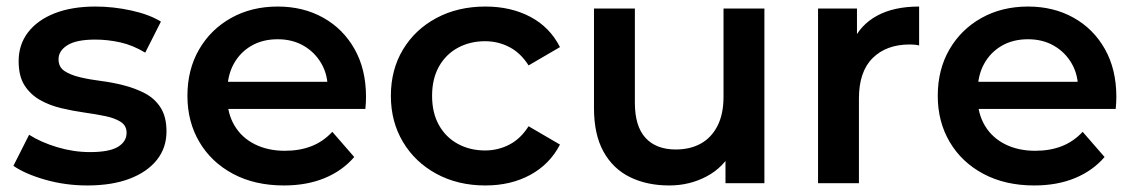

<svg xmlns="http://www.w3.org/2000/svg" viewBox="-20 -560 3471 587"><path d="M247 7Q180 7 118.5 -10.5Q57 -28 21 -53L69 -148Q105 -125 155 -110Q205 -95 255 -95Q314 -95 340.5 -111Q367 -127 367 -154Q367 -176 349 -187.5Q331 -199 302 -205Q273 -211 237.5 -216Q202 -221 166.5 -229.5Q131 -238 102 -254.5Q73 -271 55 -299Q37 -327 37 -373Q37 -424 66 -461.5Q95 -499 147.5 -519.5Q200 -540 272 -540Q326 -540 381 -528Q436 -516 472 -494L424 -399Q386 -422 347.5 -430.5Q309 -439 271 -439Q214 -439 186.5 -422Q159 -405 159 -379Q159 -355 177 -343Q195 -331 224 -324Q253 -317 288.5 -312.5Q324 -308 359 -299Q394 -290 423.5 -274.5Q453 -259 471 -231Q489 -203 489 -158Q489 -108 459.5 -71Q430 -34 376 -13.5Q322 7 247 7Z M848 7Q759 7 692.5 -28.5Q626 -64 589.5 -126Q553 -188 553 -267Q553 -347 588.5 -408.5Q624 -470 686.5 -505Q749 -540 829 -540Q907 -540 968 -506Q1029 -472 1064 -410Q1099 -348 1099 -264Q1099 -256 1098.5 -246Q1098 -236 1097 -227H652V-310H1031L982 -284Q983 -330 963 -365Q943 -400 908.5 -420Q874 -440 829 -440Q783 -440 748.5 -420Q714 -400 694.5 -364.5Q675 -329 675 -281V-261Q675 -213 697 -176Q719 -139 759 -119Q799 -99 851 -99Q896 -99 932 -113Q968 -127 996 -157L1063 -80Q1027 -38 972.5 -15.5Q918 7 848 7Z M1464 7Q1380 7 1314.5 -28.5Q1249 -64 1212 -126Q1175 -188 1175 -267Q1175 -347 1212 -408.5Q1249 -470 1314.5 -505Q1380 -540 1464 -540Q1542 -540 1601.5 -508.5Q1661 -477 1692 -416L1596 -360Q1572 -398 1537.5 -416Q1503 -434 1463 -434Q1417 -434 1380 -414Q1343 -394 1322 -356.5Q1301 -319 1301 -267Q1301 -215 1322 -177.5Q1343 -140 1380 -120Q1417 -100 1463 -100Q1503 -100 1537.5 -118Q1572 -136 1596 -174L1692 -118Q1661 -58 1601.5 -25.5Q1542 7 1464 7Z M2026 7Q1958 7 1906 -18.5Q1854 -44 1825 -96.5Q1796 -149 1796 -229V-534H1921V-246Q1921 -174 1953.5 -138.5Q1986 -103 2046 -103Q2090 -103 2122.5 -121Q2155 -139 2173.5 -175Q2192 -211 2192 -264V-534H2317V0H2198V-144L2219 -100Q2192 -48 2140 -20.5Q2088 7 2026 7Z M2481 0V-534H2600V-387L2586 -430Q2610 -484 2661.5 -512Q2713 -540 2790 -540V-421Q2782 -423 2775 -423.5Q2768 -424 2761 -424Q2690 -424 2648 -382.5Q2606 -341 2606 -259V0Z M3142 7Q3053 7 2986.5 -28.5Q2920 -64 2883.5 -126Q2847 -188 2847 -267Q2847 -347 2882.5 -408.5Q2918 -470 2980.5 -505Q3043 -540 3123 -540Q3201 -540 3262 -506Q3323 -472 3358 -410Q3393 -348 3393 -264Q3393 -256 3392.5 -246Q3392 -236 3391 -227H2946V-310H3325L3276 -284Q3277 -330 3257 -365Q3237 -400 3202.5 -420Q3168 -440 3123 -440Q3077 -440 3042.5 -420Q3008 -400 2988.5 -364.5Q2969 -329 2969 -281V-261Q2969 -213 2991 -176Q3013 -139 3053 -119Q3093 -99 3145 -99Q3190 -99 3226 -113Q3262 -127 3290 -157L3357 -80Q3321 -38 3266.5 -15.5Q3212 7 3142 7Z"/></svg>

Font: MOST Montserrat SemiBold
Style: Regular
Weight: 600
Designer: Julieta Ulanovsky
Foundry: Julieta Ulanovsky
Version: Version 8.000;March 11, 2024;FontCreator 15.0.0.2926 64-bit